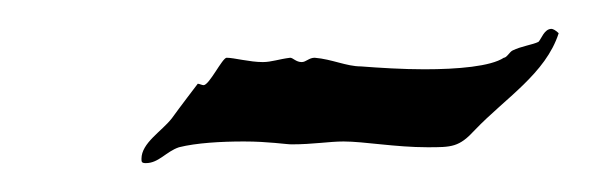

<svg xmlns="http://www.w3.org/2000/svg" viewBox="-20 -311 410 133"><path d="M367 -288C365 -290 363 -291 362 -291C357 -291 355 -284 353 -282C349 -280 341 -279 335 -276C333 -275 331 -271 329 -271C320 -265 297 -263 274 -263C259 -263 243 -264 230 -265C220 -265 210 -270 198 -271C194 -271 192 -268 189 -268C185 -268 183 -271 181 -271C173 -270 168 -268 162 -268C153 -268 142 -271 137 -271C134 -271 125 -252 121 -252C120 -252 118 -253 117 -253C117 -253 104 -236 99 -229C92 -220 78 -212 78 -201C78 -199 78 -198 81 -198C90 -198 95 -206 104 -209C116 -212 133 -213 149 -213C166 -213 178 -211 182 -211C197 -211 208 -213 218 -213C232 -213 254 -209 276 -209C293 -209 298 -209 309 -221C330 -243 358 -260 367 -288Z"/></svg>

Font: Jim Nightshade
Style: Regular
Weight: 400
Designer: Astigmatic (AOETI)
Foundry: Astigmatic (AOETI)
Version: Version 1.000